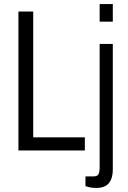

<svg xmlns="http://www.w3.org/2000/svg" viewBox="-20 -743 633 948"><path d="M71 0V-686H144V-65H399V0ZM472 -636V-723H537V-636ZM456 185Q448 185 437.5 184Q427 183 417 180.5Q407 178 402 176V128H440Q460 128 466 118Q472 108 472 83V-526H537V93Q537 123 528 144Q519 165 501 175Q483 185 456 185Z"/></svg>

Font: Archivo Condensed Light
Style: Regular
Weight: 300
Width: 3
Designer: Hector Gatti
Foundry: Omnibus-Type
Version: Version 2.001